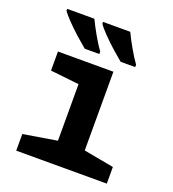

<svg xmlns="http://www.w3.org/2000/svg" viewBox="-139 -871 877 976"><g transform="rotate(20 300.0 -383.0)"><path d="M483 -606V-619Q462 -648 438 -690Q414 -732 398 -766H251V-756Q262 -739 290 -710Q318 -681 350 -652.5Q382 -624 404 -606ZM289 -606V-619Q268 -648 244 -690Q220 -732 204 -766H57V-756Q68 -739 96 -710Q124 -681 156 -652.5Q188 -624 210 -606ZM550 0V-90L387 -120V-546H87V-443L242 -426V-120L60 -90V0Z"/></g></svg>

Font: Noto Sans Mono UI
Style: Bold
Weight: 700
Designer: Monotype Design team
Foundry: Monotype Imaging Inc.
Version: 1.000